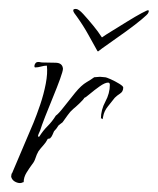

<svg xmlns="http://www.w3.org/2000/svg" viewBox="-20 -391 353 430"><path d="M150 -371Q156 -371 166.5 -359.5Q177 -348 188.5 -334Q200 -320 207 -309Q208 -306 211 -309Q215 -312 230.5 -321.5Q246 -331 264.5 -342.5Q283 -354 297 -361.5Q311 -369 312 -368Q314 -367 313 -365Q312 -363 312 -362Q311 -359 296.5 -347Q282 -335 262 -320.5Q242 -306 224 -293.5Q206 -281 200 -276Q198 -276 198 -277Q189 -293 178 -313Q167 -333 152 -354Q149 -358 146.5 -361.5Q144 -365 144 -368Q144 -371 150 -371ZM25 19Q19 19 13 15.5Q7 12 5 5Q5 4 5.5 0.5Q6 -3 7 -3L55 -116Q62 -133 70 -156.5Q78 -180 82.5 -203.5Q87 -227 85 -244Q79 -244 72 -242Q65 -240 59 -240Q57 -240 57 -243Q57 -246 59.5 -249.5Q62 -253 69 -252Q71 -251 78 -251Q90 -251 105 -250.5Q120 -250 121 -237Q121 -232 114.5 -214Q108 -196 98.5 -173Q89 -150 81 -129.5Q73 -109 70 -99Q65 -89 65 -85H68Q76 -98 86.5 -108.5Q97 -119 105 -132Q111 -136 123 -151.5Q135 -167 148.5 -183.5Q162 -200 174 -207Q176 -208 183 -212.5Q190 -217 191 -218Q194 -218 197.5 -218.5Q201 -219 204 -219Q207 -219 209.5 -218.5Q212 -218 215 -218Q218 -218 228 -213.5Q238 -209 247 -203.5Q256 -198 256 -195Q256 -186 249 -181.5Q242 -177 237 -172Q230 -163 221.5 -152.5Q213 -142 211 -130L210 -125L209 -124Q209 -124 208.5 -125Q208 -126 207 -126L206 -125Q206 -145 216 -163.5Q226 -182 226 -201Q226 -206 222 -206Q215 -206 203 -197.5Q191 -189 181 -180.5Q171 -172 169 -172Q167 -168 157.5 -159Q148 -150 144 -147Q137 -141 131.5 -133Q126 -125 120 -117Q119 -116 116 -114Q113 -112 111 -110Q107 -103 101 -97Q99 -93 97.5 -89Q96 -85 92 -81L87 -80Q83 -72 77 -65.5Q71 -59 66 -52Q62 -45 59.5 -37Q57 -29 52 -23Q46 -15 39.5 -4.5Q33 6 33 17H32Q28 19 25 19Z"/></svg>

Font: Qwitcher Grypen
Style: Regular
Weight: 400
Designer: Robert E. Leuschke
Foundry: Robert E. Leuschke
Version: Version 1.100; ttfautohint (v1.8.3)